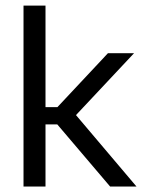

<svg xmlns="http://www.w3.org/2000/svg" viewBox="-20 -683 535 703"><path d="M383.2 0 189.8 -227.4H138.5V-290.7H190.2L375.2 -488.2H470.8L249.6 -252.4V-271.8L479.8 0ZM66.1 0V-662.5H146.6V0Z"/></svg>

Font: Anek Gurmukhi Medium
Style: Regular
Weight: 500
Designer: Sarang Kulkarni (Gurmukhi), Yesha Goshar (Latin)
Foundry: Ek Type
Version: Version 1.003